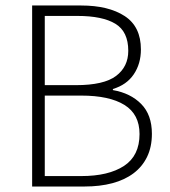

<svg xmlns="http://www.w3.org/2000/svg" viewBox="-20 -679 618 699"><path d="M97 0V-659H275Q375 -659 434 -620.5Q493 -582 493 -499Q493 -447 467 -408.5Q441 -370 391 -355V-351Q455 -340 494 -300.5Q533 -261 533 -192Q533 -144 515.5 -108Q498 -72 466 -48Q434 -24 389 -12Q344 0 288 0ZM143 -369H257Q358 -369 402.5 -402.5Q447 -436 447 -494Q447 -564 400 -592.5Q353 -621 262 -621H143ZM143 -38H276Q375 -38 431.5 -75Q488 -112 488 -191Q488 -263 433 -297Q378 -331 276 -331H143Z"/></svg>

Font: CV Source Sans Light
Style: Regular
Weight: 300
Designer: Paul D. Hunt
Foundry: Adobe Systems Incorporated
Version: Version 3.001